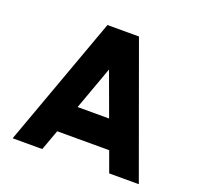

<svg xmlns="http://www.w3.org/2000/svg" viewBox="-123 -834 1002 968"><g transform="rotate(20 378.5 -350.0)"><path d="M294 -700H463L717 0H558L518 -110H239L199 0H40ZM294 -260H463L378 -492Z"/></g></svg>

Font: Urbanist Black
Style: Regular
Weight: 900
Designer: Corey Hu
Foundry: Corey Hu
Version: Version 1.330; ttfautohint (v1.8.4.7-5d5b)